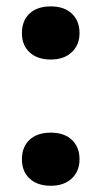

<svg xmlns="http://www.w3.org/2000/svg" viewBox="-20 -573 317 600"><path d="M138.5 7.5Q97 7.5 72.8 -14.8Q48.5 -37 48.5 -75Q48.5 -114 72.5 -136.2Q96.5 -158.5 138.5 -158.5Q181 -158.5 204.8 -135.8Q228.5 -113 228.5 -75Q228.5 -38 204.2 -15.2Q180 7.5 138.5 7.5ZM138.5 -387Q97 -387 72.8 -409.2Q48.5 -431.5 48.5 -469.5Q48.5 -508.5 72.5 -530.8Q96.5 -553 138.5 -553Q181 -553 204.8 -530.2Q228.5 -507.5 228.5 -469.5Q228.5 -432.5 204.2 -409.8Q180 -387 138.5 -387Z"/></svg>

Font: Encode Sans SC SemiExpanded SemiBold
Style: Regular
Weight: 600
Width: 6
Designer: Multiple Designers
Foundry: Impallari Type
Version: Version 3.002